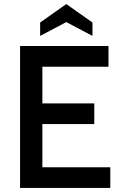

<svg xmlns="http://www.w3.org/2000/svg" viewBox="-20 -927 600 947"><path d="M79 -700H515V-598H189V-417H445V-315H189V-102H524V0H79ZM178 -816 307 -907 436 -816V-750L307 -818L178 -750Z"/></svg>

Font: Cabin Medium
Style: Regular
Weight: 500
Designer: Pablo Impallari
Foundry: Pablo Impallari. http://www.impallari.com Igino Marini. http://www.ikern.com
Version: Version 2.200